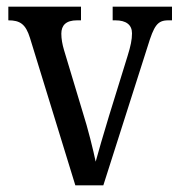

<svg xmlns="http://www.w3.org/2000/svg" viewBox="-20 -556 539 576"><path d="M70 -442 206 0H290L423 -417C442 -479 452 -495 485 -495H496V-536H318V-495H326C358 -495 376 -482 376 -456C376 -437 372 -418 363 -389L307 -208C290 -152 274 -97 267 -71C260 -105 244 -170 228 -220L172 -406C167 -423 164 -439 164 -455C164 -480 178 -495 211 -495H223V-536H5V-495C40 -495 57 -484 70 -442Z"/></svg>

Font: Noto Serif Myanmar Condensed
Style: Regular
Weight: 400
Width: 3
Designer: Ben Mitchell and the Monotype Design Team
Foundry: Monotype Imaging Inc.
Version: Version 2.106